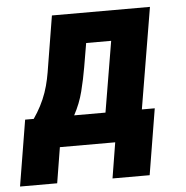

<svg xmlns="http://www.w3.org/2000/svg" viewBox="-85 -568 735 757"><g transform="rotate(-5 282.0 -189.5)"><path d="M111 141H-36L7 -120H41Q57 -143 70 -168Q83 -193 92 -219Q101 -245 106.5 -271.5Q112 -298 116 -325L148 -520H536L469 -120H520L477 141H330L353 0H134ZM325 -120 372 -400H273L257 -306Q249 -259 237 -211.5Q225 -164 201 -120Z"/></g></svg>

Font: Iosevka SS04 Hv Ex Obl
Style: Regular
Weight: 900
Width: 7
Italic angle: -9°
Monospace: yes
Designer: Belleve Invis
Foundry: Belleve Invis
Version: Version 19.0.0; ttfautohint (v1.8.4)